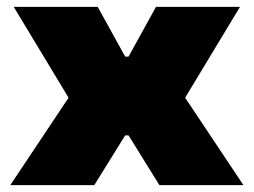

<svg xmlns="http://www.w3.org/2000/svg" viewBox="-20 -540 740 560"><path d="M355 -145H345L255 0H10L180 -255L20 -520H265L345 -375H355L435 -520H680L520 -255L690 0H445Z"/></svg>

Font: Imperial One
Style: Regular
Weight: 400
Designer: Jovanny Lemonad
Foundry: Jovanny Lemonad
Version: Version 1.000